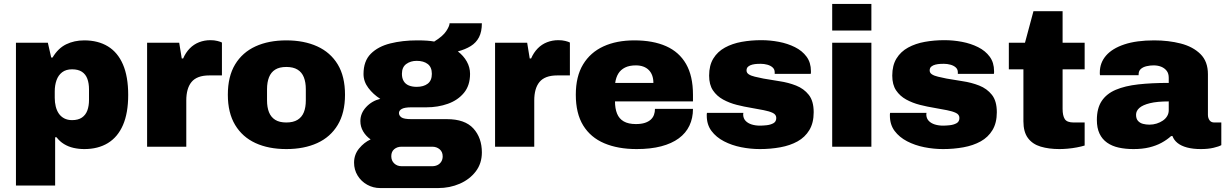

<svg xmlns="http://www.w3.org/2000/svg" viewBox="-20 -745 6227 975"><path d="M61 197V-528H223L240 -453H247Q275 -500 316 -520Q357 -540 408 -540Q478 -540 528 -509.5Q578 -479 604.5 -417.5Q631 -356 631 -263Q631 -171 604.5 -110Q578 -49 528 -18.5Q478 12 408 12Q380 12 353.5 6Q327 0 305 -13.5Q283 -27 267 -48H260V197ZM346 -135Q377 -135 396 -148Q415 -161 423.5 -184Q432 -207 432 -238V-291Q432 -322 423.5 -345Q415 -368 396 -380.5Q377 -393 346 -393Q315 -393 295.5 -378Q276 -363 267 -337.5Q258 -312 258 -281V-248Q258 -225 263 -204.5Q268 -184 278.5 -168.5Q289 -153 306 -144Q323 -135 346 -135Z M727 0V-528H890L903 -448H910Q923 -478 943.5 -499Q964 -520 991 -530.5Q1018 -541 1048 -541Q1068 -541 1084 -537Q1100 -533 1107 -529V-362H1043Q1011 -362 988.5 -353.5Q966 -345 952.5 -328.5Q939 -312 932.5 -288.5Q926 -265 926 -235V0Z M1434 12Q1344 12 1277.5 -18.5Q1211 -49 1174 -110.5Q1137 -172 1137 -264Q1137 -357 1174 -418Q1211 -479 1277.5 -509.5Q1344 -540 1434 -540Q1524 -540 1591 -509.5Q1658 -479 1695 -418Q1732 -357 1732 -264Q1732 -172 1695 -110.5Q1658 -49 1591 -18.5Q1524 12 1434 12ZM1434 -123Q1469 -123 1491 -136.5Q1513 -150 1523 -175Q1533 -200 1533 -235V-292Q1533 -327 1523 -352.5Q1513 -378 1491 -391.5Q1469 -405 1434 -405Q1399 -405 1377.5 -391.5Q1356 -378 1346 -352.5Q1336 -327 1336 -292V-235Q1336 -200 1346 -175Q1356 -150 1377.5 -136.5Q1399 -123 1434 -123Z M1911 210Q1875 210 1844.5 193Q1814 176 1796 146.5Q1778 117 1778 81Q1778 40 1803.5 9Q1829 -22 1862 -37Q1838 -54 1824 -78Q1810 -102 1810 -130Q1810 -170 1839.5 -201.5Q1869 -233 1911 -243Q1875 -266 1850.5 -298.5Q1826 -331 1826 -369Q1826 -435 1863 -472Q1900 -509 1962 -524.5Q2024 -540 2098 -540Q2128 -540 2148.5 -538.5Q2169 -537 2185 -534Q2229 -561 2246 -587Q2263 -613 2263 -627H2427Q2427 -584 2412.5 -556Q2398 -528 2370.5 -511Q2343 -494 2305 -484Q2334 -462 2350.5 -432.5Q2367 -403 2367 -370Q2367 -311 2336 -273.5Q2305 -236 2254.5 -218Q2204 -200 2145 -200H2069Q2035 -200 2020.5 -192Q2006 -184 2006 -171Q2006 -158 2018.5 -149Q2031 -140 2069 -140H2249Q2341 -140 2384 -92.5Q2427 -45 2427 29Q2427 85 2396 125.5Q2365 166 2314.5 188Q2264 210 2205 210ZM2019 99H2175Q2190 99 2202 93Q2214 87 2221 75.5Q2228 64 2228 49Q2228 26 2212.5 13Q2197 0 2175 0H2019Q1997 0 1982 12.5Q1967 25 1967 48Q1967 71 1982 85Q1997 99 2019 99ZM2096 -304Q2131 -304 2152 -320Q2173 -336 2173 -370Q2173 -404 2152 -420Q2131 -436 2096 -436Q2065 -436 2043 -420Q2021 -404 2021 -370Q2021 -348 2030 -333Q2039 -318 2056 -311Q2073 -304 2096 -304Z M2494 0V-528H2657L2670 -448H2677Q2690 -478 2710.5 -499Q2731 -520 2758 -530.5Q2785 -541 2815 -541Q2835 -541 2851 -537Q2867 -533 2874 -529V-362H2810Q2778 -362 2755.5 -353.5Q2733 -345 2719.5 -328.5Q2706 -312 2699.5 -288.5Q2693 -265 2693 -235V0Z M3213 12Q3118 12 3048.5 -17.5Q2979 -47 2941.5 -108Q2904 -169 2904 -264Q2904 -357 2941 -418Q2978 -479 3044.5 -509.5Q3111 -540 3201 -540Q3296 -540 3362.5 -510.5Q3429 -481 3464 -420Q3499 -359 3499 -264V-230H3103Q3103 -194 3113.5 -168Q3124 -142 3147.5 -128.5Q3171 -115 3209 -115Q3236 -115 3254.5 -121Q3273 -127 3284.5 -137.5Q3296 -148 3301 -162Q3306 -176 3306 -192H3499Q3499 -145 3481 -107Q3463 -69 3427 -42.5Q3391 -16 3337.5 -2Q3284 12 3213 12ZM3104 -324H3298Q3298 -345 3292 -361.5Q3286 -378 3274.5 -389.5Q3263 -401 3246.5 -407Q3230 -413 3209 -413Q3176 -413 3154 -402Q3132 -391 3120 -371.5Q3108 -352 3104 -324Z M3839 12Q3791 12 3743.5 2.5Q3696 -7 3656.5 -27.5Q3617 -48 3593 -80Q3569 -112 3569 -158Q3569 -161 3569 -164.5Q3569 -168 3570 -172H3755Q3754 -169 3754 -166Q3754 -163 3754 -161Q3755 -143 3766.5 -131Q3778 -119 3797 -113Q3816 -107 3839 -107Q3853 -107 3872.5 -109Q3892 -111 3907 -119Q3922 -127 3922 -146Q3922 -163 3904.5 -171.5Q3887 -180 3858.5 -185.5Q3830 -191 3796 -197Q3759 -203 3721.5 -212.5Q3684 -222 3652 -239.5Q3620 -257 3600.5 -286Q3581 -315 3581 -361Q3581 -413 3602.5 -448Q3624 -483 3661.5 -503.5Q3699 -524 3746.5 -532.5Q3794 -541 3846 -541Q3891 -541 3935.5 -532.5Q3980 -524 4017 -505.5Q4054 -487 4076 -457Q4098 -427 4098 -384Q4098 -381 4098 -376.5Q4098 -372 4097 -370H3914V-378Q3914 -393 3903.5 -402.5Q3893 -412 3876.5 -416.5Q3860 -421 3843 -421Q3837 -421 3825 -420.5Q3813 -420 3800.5 -417Q3788 -414 3779.5 -407Q3771 -400 3771 -387Q3771 -375 3782.5 -367.5Q3794 -360 3813.5 -355.5Q3833 -351 3857 -346Q3895 -339 3939 -332.5Q3983 -326 4022.5 -310.5Q4062 -295 4087 -263.5Q4112 -232 4112 -175Q4112 -121 4090 -84.5Q4068 -48 4030 -27Q3992 -6 3942.5 3Q3893 12 3839 12Z M4206 -590V-725H4405V-590ZM4206 0V-528H4405V0Z M4769 12Q4721 12 4673.5 2.5Q4626 -7 4586.5 -27.5Q4547 -48 4523 -80Q4499 -112 4499 -158Q4499 -161 4499 -164.5Q4499 -168 4500 -172H4685Q4684 -169 4684 -166Q4684 -163 4684 -161Q4685 -143 4696.5 -131Q4708 -119 4727 -113Q4746 -107 4769 -107Q4783 -107 4802.5 -109Q4822 -111 4837 -119Q4852 -127 4852 -146Q4852 -163 4834.5 -171.5Q4817 -180 4788.5 -185.5Q4760 -191 4726 -197Q4689 -203 4651.5 -212.5Q4614 -222 4582 -239.5Q4550 -257 4530.5 -286Q4511 -315 4511 -361Q4511 -413 4532.5 -448Q4554 -483 4591.5 -503.5Q4629 -524 4676.5 -532.5Q4724 -541 4776 -541Q4821 -541 4865.5 -532.5Q4910 -524 4947 -505.5Q4984 -487 5006 -457Q5028 -427 5028 -384Q5028 -381 5028 -376.5Q5028 -372 5027 -370H4844V-378Q4844 -393 4833.5 -402.5Q4823 -412 4806.5 -416.5Q4790 -421 4773 -421Q4767 -421 4755 -420.5Q4743 -420 4730.5 -417Q4718 -414 4709.5 -407Q4701 -400 4701 -387Q4701 -375 4712.5 -367.5Q4724 -360 4743.5 -355.5Q4763 -351 4787 -346Q4825 -339 4869 -332.5Q4913 -326 4952.5 -310.5Q4992 -295 5017 -263.5Q5042 -232 5042 -175Q5042 -121 5020 -84.5Q4998 -48 4960 -27Q4922 -6 4872.5 3Q4823 12 4769 12Z M5360 12Q5306 12 5264.5 -0.5Q5223 -13 5200 -44Q5177 -75 5177 -129V-393H5103V-528H5185L5228 -688H5376V-528H5488V-393H5376V-192Q5376 -158 5387 -140.5Q5398 -123 5432 -123H5488V-6Q5472 -1 5448.5 3.5Q5425 8 5401.5 10Q5378 12 5360 12Z M5736 12Q5695 12 5661 4.5Q5627 -3 5602 -20.5Q5577 -38 5563.5 -66.5Q5550 -95 5550 -136Q5550 -195 5574.5 -232Q5599 -269 5646 -289Q5693 -309 5760.5 -316.5Q5828 -324 5915 -324V-350Q5915 -372 5904.5 -385.5Q5894 -399 5877 -406Q5860 -413 5838 -413Q5821 -413 5803 -409Q5785 -405 5773.5 -395Q5762 -385 5762 -367V-363H5566Q5565 -367 5565 -370Q5565 -373 5565 -377Q5565 -426 5596.5 -462.5Q5628 -499 5689.5 -519.5Q5751 -540 5841 -540Q5914 -540 5976 -524Q6038 -508 6076 -470.5Q6114 -433 6114 -368V-162Q6114 -146 6122 -134.5Q6130 -123 6146 -123H6182V-8Q6170 -1 6142.5 5.5Q6115 12 6078 12Q6038 12 6008 4Q5978 -4 5959.5 -19Q5941 -34 5934 -54H5927Q5906 -35 5878.5 -20Q5851 -5 5816 3.5Q5781 12 5736 12ZM5817 -112Q5836 -112 5853.5 -117.5Q5871 -123 5885 -132.5Q5899 -142 5907 -155.5Q5915 -169 5915 -185V-230Q5856 -230 5819.5 -221Q5783 -212 5766 -197Q5749 -182 5749 -162Q5749 -142 5759 -131Q5769 -120 5784.5 -116Q5800 -112 5817 -112Z"/></svg>

Font: Archivo SemiBold Black
Style: Regular
Weight: 900
Version: Version 2.001